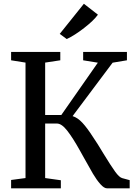

<svg xmlns="http://www.w3.org/2000/svg" viewBox="-20 -1026 739 1046"><path d="M40.5 0V-45.5L119 -56V-685L40.5 -697.5V-743H308.5V-697.5L226 -685V-399.5H314L513 -684.5L433 -697.5V-743H671.5V-697.5L593.5 -684.5L375.5 -393.5Q403 -385 429 -357Q455 -329 486 -280.5Q511.5 -243.5 545 -187Q584.5 -122.5 607.2 -91Q630 -59.5 646 -55.5L686.5 -44.5V0H563Q547 0 526.8 -22.8Q506.5 -45.5 486.2 -79.8Q466 -114 435 -170.5L415 -206.5Q376.5 -275.5 346.2 -314.2Q316 -353 290 -353H226V-56L311.5 -44V0ZM343 -813.5 305.5 -841.5 437 -1005.5 513.5 -946Q490.5 -914 438.2 -873.5Q386 -833 344 -813.5Z"/></svg>

Font: Merriweather 12pt
Style: Regular
Weight: 400
Designer: Eben Sorkin
Foundry: Eben Sorkin
Version: Version 2.100